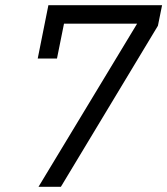

<svg xmlns="http://www.w3.org/2000/svg" viewBox="-20 -718 643 738"><path d="M214 0 587 -619 603 -698H166L125 -493H199L226 -627H507L128 0Z"/></svg>

Font: LVC Sans
Style: Italic
Weight: 400
Italic angle: -11.31°
Designer: Mike Abbink, Paul van der Laan, Pieter van Rosmalen
Foundry: Bold Monday
Version: Version 3.0